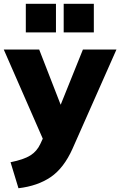

<svg xmlns="http://www.w3.org/2000/svg" viewBox="-39 -771 638 1019"><path d="M579 -508 346 18Q300 121 230.5 168.5Q161 216 59 228L17 90Q87 76 122 54Q157 32 175 -7L188 -35L-19 -508H169L283 -215L401 -508ZM258 -751V-599H98V-751ZM459 -751V-599H299V-751Z"/></svg>

Font: Muli Black
Style: Regular
Weight: 900
Designer: Vernon Adams
Foundry: Vernon Adams
Version: Version 2.001